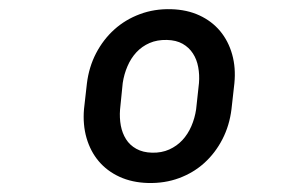

<svg xmlns="http://www.w3.org/2000/svg" viewBox="-20 -741 627 424"><path d="M171.9 -556.6Q176.3 -592.8 192.1 -623.3Q208 -653.8 232.4 -675.8Q256.8 -697.8 288.8 -709.7Q320.8 -721.7 357.9 -720.7Q393.1 -719.7 420.4 -707Q447.8 -694.3 466.1 -672.4Q484.4 -650.4 492.7 -620.8Q501 -591.3 497.6 -557.1L491.2 -500Q486.8 -463.9 471.2 -433.6Q455.6 -403.3 431.4 -381.3Q407.2 -359.4 375.5 -347.7Q343.8 -335.9 306.6 -336.9Q271.5 -337.9 243.9 -350.6Q216.3 -363.3 198 -385Q179.7 -406.7 171.1 -436.3Q162.6 -465.8 165.5 -500ZM245.1 -499Q243.7 -480.5 246.8 -463.6Q250 -446.8 258.3 -433.6Q266.6 -420.4 281 -412.4Q295.4 -404.3 315.9 -403.8Q336.9 -403.3 353.8 -410.9Q370.6 -418.5 382.8 -431.6Q395 -444.8 402.6 -462.4Q410.2 -480 413.1 -499.5L419.4 -557.6Q420.9 -575.7 417.7 -592.8Q414.6 -609.9 406 -623Q397.5 -636.2 383.3 -644.3Q369.1 -652.3 348.6 -652.8Q327.1 -653.3 310.3 -646Q293.5 -638.7 281.2 -625.5Q269 -612.3 261.5 -594.7Q253.9 -577.1 251 -557.6Z"/></svg>

Font: Roboto Mono
Style: Italic
Weight: 400
Designer: Google
Version: Version 2.000985; 2015; ttfautohint (v1.3)